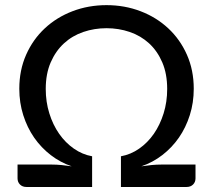

<svg xmlns="http://www.w3.org/2000/svg" viewBox="-20 -746 850 766"><path d="M760 -89.5V-34.5Q760 -19.5 750.2 -9.8Q740.5 0 724 0H462.5V-122.5Q501.5 -129.5 535.2 -153Q569 -176.5 593.8 -212.2Q618.5 -248 632.8 -293.8Q647 -339.5 647 -391Q647 -451.5 627.5 -497Q608 -542.5 574.8 -573Q541.5 -603.5 497.5 -618.5Q453.5 -633.5 405 -633.5Q356.5 -633.5 312.5 -618.5Q268.5 -603.5 235.2 -573Q202 -542.5 182.2 -497Q162.5 -451.5 162.5 -391Q162.5 -339.5 176.8 -293.8Q191 -248 216 -212.2Q241 -176.5 274.8 -153Q308.5 -129.5 347.5 -122.5V0H86Q69.5 0 59.8 -9.8Q50 -19.5 50 -34.5V-89.5H186Q205.5 -89.5 225.8 -87.5Q246 -85.5 266 -82.5Q220.5 -98 182.2 -127.5Q144 -157 116.2 -197Q88.5 -237 72.8 -286.5Q57 -336 57 -392Q57 -466 84.2 -527.5Q111.5 -589 158.8 -633Q206 -677 269.2 -701.2Q332.5 -725.5 405 -725.5Q477.5 -725.5 540.8 -701.2Q604 -677 651.2 -633Q698.5 -589 725.8 -527.5Q753 -466 753 -392Q753 -336 737.2 -286.5Q721.5 -237 693.8 -197Q666 -157 627.8 -127.5Q589.5 -98 544 -82.5Q564 -85.5 584.2 -87.5Q604.5 -89.5 624 -89.5Z"/></svg>

Font: Lato 2
Style: Regular
Weight: 500
Designer: Lukasz Dziedzic with Adam Twardoch and Botio Nikoltchev
Foundry: tyPoland Lukasz Dziedzic
Version: Version 2.015; 2015-08-06; http://www.latofonts.com/